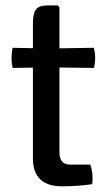

<svg xmlns="http://www.w3.org/2000/svg" viewBox="-20 -666 388 691"><path d="M98.5 -583.5Q98.5 -616.5 109.2 -631.5Q120 -646.5 151 -646.5H187.5L194 -640V-116.5Q194 -97 203.2 -85.2Q212.5 -73.5 234.5 -73.5H305Q313 -51.5 313 -24Q313 -18.5 312.8 -13Q312.5 -7.5 311 -3Q286.5 0.5 258.8 2.5Q231 4.5 201.5 4.5Q152 4.5 125.2 -20.5Q98.5 -45.5 98.5 -95ZM318 -494Q322.5 -475 322.5 -458Q322.5 -439 318 -421.5L157 -423.5L25.5 -421.5Q21.5 -439 21.5 -458Q21.5 -475 25.5 -494L157.5 -491.5Z"/></svg>

Font: Signika Negative
Style: Regular
Weight: 400
Designer: Anna Giedry
Foundry: Anna Giedry
Version: Version 2.001